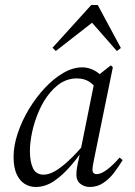

<svg xmlns="http://www.w3.org/2000/svg" viewBox="-20 -732 537 764"><path d="M122 12Q98 12 78 -0.5Q58 -13 46 -39.5Q34 -66 34 -108Q34 -152 50.5 -201.5Q67 -251 95 -297.5Q123 -344 158 -381.5Q193 -419 231.5 -441.5Q270 -464 307 -464Q325 -464 342.5 -457.5Q360 -451 375.5 -438Q391 -425 402 -407L376 -368Q363 -385 341 -402.5Q319 -420 285 -420Q264 -420 245 -413Q226 -406 209.5 -393Q193 -380 179 -363Q153 -332 135 -290.5Q117 -249 108 -207Q99 -165 99 -132Q99 -89 111 -63Q123 -37 154 -37Q174 -37 198 -50.5Q222 -64 253.5 -93Q285 -122 324 -169L332 -164H330Q298 -115 264 -75Q230 -35 195 -11.5Q160 12 122 12ZM337 12Q316 12 300 -0.5Q284 -13 284 -36Q284 -42 284.5 -50Q285 -58 288.5 -76.5Q292 -95 300 -130L301 -135L359 -423L364 -427L421 -472L429 -464L355 -102Q352 -86 350 -76Q348 -66 348 -55Q348 -48 352.5 -43.5Q357 -39 364 -39Q382 -39 406 -57Q430 -75 456 -105L468 -95Q453 -70 434 -45Q415 -20 391 -4Q367 12 337 12ZM445 -529 324 -667H379L202 -529L189 -542L343 -712H369L461 -541Z"/></svg>

Font: Source Serif 4 60pt
Style: Italic
Weight: 400
Italic angle: -12°
Version: Version 4.004;hotconv 1.0.116;makeotfexe 2.5.65601